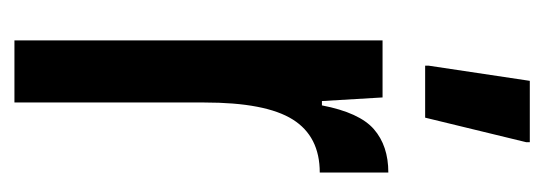

<svg xmlns="http://www.w3.org/2000/svg" viewBox="-264 -490 754 266"><g transform="rotate(90 113.0 -357.0)"><path d="M36 -510H115L120 -426H126Q136 -478 159 -498Q182 -518 219 -518V-423Q169 -423 145.5 -385.5Q122 -348 122 -263V0H36ZM71 -569V-574L92 -714H177V-709L143 -569Z"/></g></svg>

Font: Saira Ultra Condensed SemiBold
Style: Regular
Weight: 600
Width: 1
Designer: Hector Gatti with collaboration of the Omnibus-Type team
Foundry: Omnibus-Type
Version: Version 1.001; ttfautohint (v1.8)